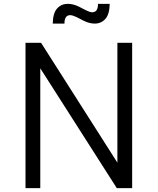

<svg xmlns="http://www.w3.org/2000/svg" viewBox="-20 -981 822 1001"><path d="M113 0ZM669 -758V0H589L190 -625V0H113V-758H194L592 -133V-758ZM333 -961Q362 -961 392 -946L429 -927Q449 -917 461 -917Q491 -917 491 -961H552Q551 -906 529 -882Q507 -858 474 -858Q446 -858 416 -873L379 -892Q357 -902 346 -902Q316 -902 316 -858H255Q256 -913 278 -937Q300 -961 333 -961Z"/></svg>

Font: Biryani Light
Style: Regular
Weight: 300
Designer: Dan Reynolds and Mathieu Réguer
Foundry: Dan Reynolds and Mathieu Réguer
Version: Version 1.004; ttfautohint (v1.1) -l 5 -r 5 -G 72 -x 0 -D la